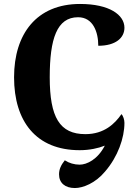

<svg xmlns="http://www.w3.org/2000/svg" viewBox="-20 -748 687 969"><path d="M358 201C399 201 462 176 510 118C575 43 608 -52 608 -128C608 -143 602 -163 593 -172C560 -124 506 -71 411 -71C281 -71 231 -156 231 -358C231 -552 267 -661 374 -661C450 -661 476 -586 476 -517C564 -517 608 -557 608 -608C608 -673 532 -728 384 -728C165 -728 51 -577 51 -358C51 -136 162 10 382 10C432 10 477 0 509 -13C473 57 418 83 382 83C355 83 328 75 307 61C288 85 278 106 278 132C278 175 308 201 358 201Z"/></svg>

Font: Noto Serif Georgian SemiCondensed ExtraBold
Style: Regular
Weight: 800
Width: 4
Designer: Monotype Design Team, Akaki Razmadze
Foundry: Google LLC
Version: Version 2.003